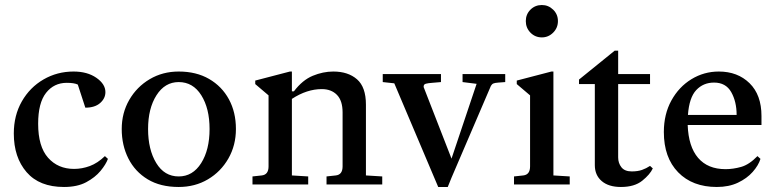

<svg xmlns="http://www.w3.org/2000/svg" viewBox="-20 -735 3089 765"><path d="M235 10Q137 10 86 -49Q35 -108 35 -203Q35 -275 67 -331Q99 -387 153.5 -418.5Q208 -450 273 -450Q328 -450 364 -425Q400 -400 400 -368Q400 -343 379 -324.5Q358 -306 320 -306L290 -398Q276 -405 246 -405Q195 -405 163.5 -365Q132 -325 132 -242Q132 -151 171.5 -106.5Q211 -62 275 -62Q307 -62 338 -73.5Q369 -85 398 -113L410 -102Q402 -80 380.5 -54Q359 -28 323.5 -9Q288 10 235 10Z M692 10Q619 10 568.5 -20.5Q518 -51 491.5 -103.5Q465 -156 465 -221Q465 -285 495 -337Q525 -389 576.5 -419.5Q628 -450 692 -450Q762 -450 813 -420.5Q864 -391 892 -339.5Q920 -288 920 -221Q920 -156 890 -103.5Q860 -51 808.5 -20.5Q757 10 692 10ZM692 -32Q748 -32 781.5 -85Q815 -138 815 -221Q815 -303 782 -355.5Q749 -408 692 -408Q637 -408 603.5 -355.5Q570 -303 570 -221Q570 -139 602.5 -85.5Q635 -32 692 -32Z M986 0V-32L1023 -36Q1050 -39 1050 -72V-355L997 -400V-414L1135 -450H1143V-371H1151Q1185 -416 1226 -433Q1267 -450 1308 -450Q1367 -450 1402.5 -419Q1438 -388 1438 -318V-36L1503 -32V0H1281V-32L1318 -36Q1345 -39 1345 -72V-287Q1345 -334 1322.5 -357Q1300 -380 1262 -380Q1203 -380 1143 -341V-36L1208 -32V0Z M1726 10 1551 -403 1505 -408V-440H1737V-408L1702 -405Q1687 -404 1677 -401.5Q1667 -399 1668 -388L1779 -103L1879 -401L1823 -408V-440H1993V-408L1966 -406Q1952 -405 1946 -402.5Q1940 -400 1936 -393L1779 -27L1764 10Z M2028 0V-32L2065 -36Q2092 -39 2092 -72V-355L2039 -400V-414L2177 -450H2185V-36L2250 -32V0ZM2139 -586Q2112 -586 2093.5 -605Q2075 -624 2075 -651Q2075 -678 2093.5 -696.5Q2112 -715 2139 -715Q2165 -715 2184 -696.5Q2203 -678 2203 -651Q2203 -624 2184 -605Q2165 -586 2139 -586Z M2454 10Q2405 10 2377.5 -13.5Q2350 -37 2350 -77V-400H2287V-418L2429 -533H2443V-440H2570V-400H2443V-108Q2443 -85 2456 -68.5Q2469 -52 2497 -52Q2521 -52 2538 -58Q2555 -64 2570 -74L2581 -64Q2570 -40 2539 -15Q2508 10 2454 10Z M2836 10Q2739 10 2682 -48.5Q2625 -107 2625 -209Q2625 -280 2655 -334.5Q2685 -389 2735 -419.5Q2785 -450 2844 -450Q2919 -450 2966.5 -403.5Q3014 -357 3014 -273V-237H2720Q2723 -151 2761.5 -106Q2800 -61 2871 -61Q2901 -61 2933 -70Q2965 -79 2998 -113L3010 -102Q3002 -76 2979 -50Q2956 -24 2920 -7Q2884 10 2836 10ZM2825 -406Q2782 -406 2754 -376Q2726 -346 2721 -277H2915Q2915 -330 2893.5 -368Q2872 -406 2825 -406Z"/></svg>

Font: Gulzar
Style: Regular
Weight: 400
Designer: Borna Izadpanah, Alice Savoie, Simon Cozens, Fiona Ross
Version: Version 1.000;[7b34f74]; ttfautohint (v1.8.4)